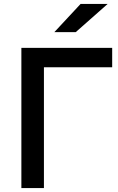

<svg xmlns="http://www.w3.org/2000/svg" viewBox="-20 -959 604 979"><path d="M89 0V-715H552V-616H142L204 -688V0ZM529 -939 366 -795H257L391 -939Z"/></svg>

Font: Wix Madefor Display SemiBold
Style: Regular
Weight: 600
Designer: Dalton Maag Ltd
Foundry: Dalton Maag Ltd
Version: Version 3.100